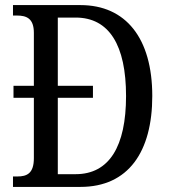

<svg xmlns="http://www.w3.org/2000/svg" viewBox="-20 -734 667 754"><path d="M31 0H296C484 0 578 -138 578 -357C578 -584 474 -714 296 -714H31V-673H46C84 -673 113 -662 113 -605V-397H33V-350H113V-113C113 -53 86 -41 48 -41H31ZM277 -50H207V-350H345V-397H207V-665H277C409 -665 475 -556 475 -357C475 -159 409 -50 277 -50Z"/></svg>

Font: Noto Serif Khmer Condensed
Style: Regular
Weight: 400
Width: 3
Designer: Danh Hong and the Monotype Design Team
Foundry: Monotype Imaging Inc.
Version: Version 2.004